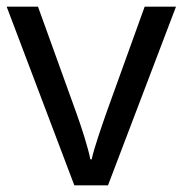

<svg xmlns="http://www.w3.org/2000/svg" viewBox="-20 -556 548 576"><path d="M203 0H304L508 -536H414L300 -220C285 -177 262 -111 255 -78H251C245 -111 224 -176 208 -220L94 -536H0Z"/></svg>

Font: Noto Sans Caucasian Albanian
Style: Regular
Weight: 400
Designer: Monotype Design Team
Foundry: Monotype Imaging Inc.
Version: Version 2.005